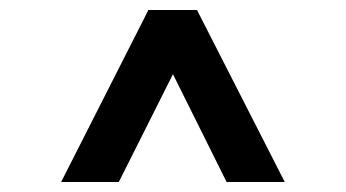

<svg xmlns="http://www.w3.org/2000/svg" viewBox="-20 -718 690 383"><path d="M102 -355 276 -698H373L548 -355H432L325 -570L217 -355Z"/></svg>

Font: Azeret Mono Thin Medium
Style: Regular
Weight: 500
Version: Version 1.002